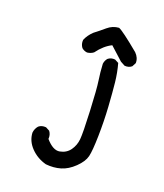

<svg xmlns="http://www.w3.org/2000/svg" viewBox="-133 -672 765 893"><g transform="rotate(20 250.0 -225.0)"><path d="M199 131Q154 119 123 87Q92 55 90 14Q92 -6 105 -21Q119 -33 141 -31L160 -21Q172 -5 170 16Q207 59 239 53Q271 47 288.5 22.5Q306 -2 309 -33Q312 -64 307 -172Q302 -280 296 -319Q290 -358 288 -399Q290 -415 300 -427Q314 -439 335 -437L354 -427Q366 -384 371 -337Q376 -290 380.5 -220Q385 -150 383.5 -76Q382 -2 375 26.5Q368 55 337 85Q306 115 272 125Q238 135 199 131ZM201 -423Q185 -425 174 -435Q162 -451 164 -472Q174 -497 197 -519Q222 -538 246.5 -559Q271 -580 302 -582Q323 -574 411 -501Q432 -480 431 -454L421 -435Q407 -423 386 -425L364 -437L300 -495Q263 -477 232 -435Q219 -425 201 -423Z"/></g></svg>

Font: NaniFont Regular
Style: Regular
Weight: 400
Designer: Nanigashitei
Version: Version 1.036